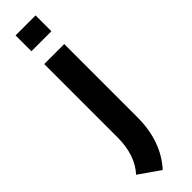

<svg xmlns="http://www.w3.org/2000/svg" viewBox="-314 -681 879 879"><g transform="rotate(-45 125.5 -242.0)"><path d="M190.4 -698.2V-595.7H61V-698.2ZM190.4 -512.7V-39.1Q190.4 116.2 101.6 213.9L0 143.1Q61 77.1 61 -39.1V-512.7Z"/></g></svg>

Font: SansationBold
Style: Bold
Weight: 700
Designer: Bernd Montag
Version: Version 1.301